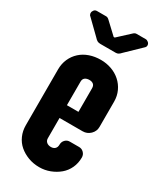

<svg xmlns="http://www.w3.org/2000/svg" viewBox="-202 -859 783 938"><g transform="rotate(30 189.0 -390.0)"><path d="M221 -452Q221 -467 212.5 -474Q204 -481 190 -481Q175 -481 165.5 -474Q156 -467 156 -452V-319H221ZM347 -134Q347 -102 334.5 -75Q322 -48 300 -29.5Q278 -11 249.5 0Q221 11 190 11Q156 11 127 0Q98 -11 76.5 -29.5Q55 -48 43 -75Q31 -102 31 -134V-449Q31 -481 43 -508Q55 -535 76.5 -554.5Q98 -574 127 -584Q156 -594 190 -594Q221 -594 249.5 -584Q278 -574 300 -554.5Q322 -535 334.5 -508Q347 -481 347 -449V-307Q347 -282 329 -264.5Q311 -247 286 -247H156V-133Q156 -119 165.5 -111Q175 -103 190 -103Q204 -103 212.5 -111Q221 -119 221 -134Q221 -150 231.5 -161Q242 -172 257 -172H310Q325 -172 336 -161Q347 -150 347 -134ZM34 -756Q33 -760 32 -761.5Q31 -763 31 -768Q31 -776 37 -783.5Q43 -791 53 -791H105Q114 -791 123 -782L187 -722H193L258 -782Q267 -791 276 -791H328Q336 -791 343.5 -784.5Q351 -778 351 -768Q351 -761 346 -756L264 -677Q256 -668 249.5 -664Q243 -660 234 -660H148Q137 -660 130 -664Q123 -668 115 -677Z"/></g></svg>

Font: H.H. Samuel
Style: Regular
Weight: 900
Width: 1
Designer: deFharo
Foundry: deFharo
Version: Version 1.009